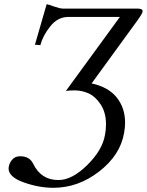

<svg xmlns="http://www.w3.org/2000/svg" viewBox="-20 -687 702 918"><path d="M280.8 -646H636.2Q662.1 -646 662.1 -633.8Q662.1 -624 638.2 -590.8L418 -288.1Q498 -271 538.1 -220.9Q578.1 -170.9 578.1 -100.1Q578.1 -78.1 573.2 -50.8Q555.2 54.2 454.6 132.6Q354 210.9 234.9 210.9Q166 210.9 93.5 185.1Q21 159.2 21 118.2Q21 113.3 22 109.9Q25.9 89.8 39.6 75Q53.2 60.1 76.2 60.1Q121.1 60.1 138.2 95.2Q176.3 174.3 259.8 173.8Q324.7 173.8 397.5 101.8Q470.2 29.8 481.9 -42Q486.8 -64.9 486.8 -92.8Q486.8 -148.9 461.4 -187.5Q436 -226.1 403.6 -240.5Q371.1 -254.9 336.9 -254.9Q310.1 -254.9 294.9 -252L553.2 -606H304.2Q255.4 -605 220.2 -561Q185.1 -517.1 172.9 -471.2L147 -473.1L203.1 -667Q210 -666 238.3 -656Q266.6 -646 280.8 -646Z"/></svg>

Font: Linux Libertine
Style: Italic
Weight: 400
Italic angle: -12°
Designer: Philipp H. Poll
Foundry: Philipp H. Poll
Version: Version 5.1.6 ; ttfautohint (v0.9)